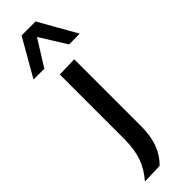

<svg xmlns="http://www.w3.org/2000/svg" viewBox="-357 -779 979 979"><g transform="rotate(-45 132.0 -290.0)"><path d="M0 195.5Q42 147.5 60.5 94.5Q79 41.5 79 -33V-497L186 -500.5V-20Q186 54.5 165.5 106.8Q145 159 109 192ZM-34 -574Q-4.5 -624.5 23.8 -674.5Q52 -724.5 82 -776H183Q211.5 -725 240.2 -674.8Q269 -624.5 298 -573L221 -572Q199 -607.5 176.8 -643.2Q154.5 -679 132 -715Q109.5 -679.5 87.8 -644.2Q66 -609 44 -574Z"/></g></svg>

Font: Commissioner Medium
Style: Regular
Weight: 500
Designer: Kostas Bartsokas
Foundry: Kostas Bartsokas
Version: Version 1.000; ttfautohint (v1.8.3)